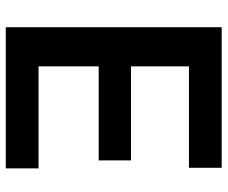

<svg xmlns="http://www.w3.org/2000/svg" viewBox="-80 -688 768 647"><g transform="rotate(90 303.5 -364.0)"><path d="M71.3 0V-727.5H544.9V-617.2H203.1V-421.9H520V-313H203.1V-110.4H546.9V0Z"/></g></svg>

Font: Inter Semi Bold
Style: Regular
Weight: 600
Designer: Rasmus Andersson
Foundry: rsms
Version: Version 4.000;git-e0f93cc